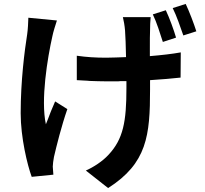

<svg xmlns="http://www.w3.org/2000/svg" viewBox="-20 -861 1040 975"><path d="M977 -702C965 -740 942 -801 923 -841L857 -820C877 -780 896 -724 911 -681L977 -702ZM874 -670C863 -708 841 -769 822 -809L756 -788C776 -747 793 -691 807 -648L874 -670ZM742 -454C802 -458 854 -462 897 -467L898 -595C854 -587 801 -581 741 -576V-594C741 -596 741 -598 741 -600V-612C741 -654 741 -690 742 -706C742 -729 743 -752 745 -774H604C608 -758 613 -731 615 -706C617 -680 619 -626 620 -571C585 -570 552 -568 519 -568C465 -568 419 -571 370 -578V-454C387 -453 406 -452 425 -451L435 -450C464 -449 493 -448 517 -448H541H551C553 -448 555 -448 556 -448H566C571 -448 576 -448 581 -448L591 -449C601 -449 611 -449 622 -449V-413C622 -244 606 -154 530 -74C502 -43 455 -12 416 5L529 94C727 -32 742 -174 742 -406V-454ZM251 26C250 12 249 -4 248 -15C248 -26 251 -48 254 -64C267 -120 292 -221 322 -307L260 -346C254 -331 247 -315 240 -299L236 -289C228 -267 220 -247 213 -230C186 -354 221 -566 246 -677C250 -698 261 -732 269 -757L124 -771C123 -746 122 -714 118 -687C105 -605 85 -451 85 -286C85 -162 119 -23 141 37L251 26Z"/></svg>

Font: Glow Sans TC Normal
Style: Bold
Weight: 700
Designer: Ryoko NISHIZUKA (kana, bopomofo & ideographs); Paul D. Hunt (Latin, Greek & Cyrillic); Sandoll Communications, Soo-young
Version: Version 0.93